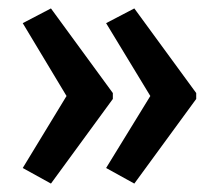

<svg xmlns="http://www.w3.org/2000/svg" viewBox="-20 -495 518 456"><path d="M446 -260V-274L299 -475L232 -440L337 -267L232 -96L299 -59ZM248 -260V-274L101 -475L34 -440L138 -267L34 -96L101 -59Z"/></svg>

Font: Noto Sans Khmer ExtraCondensed Medium
Style: Regular
Weight: 500
Width: 2
Designer: Danh Hong and the Monotype Design Team
Foundry: Monotype Imaging Inc.
Version: Version 2.004